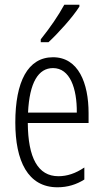

<svg xmlns="http://www.w3.org/2000/svg" viewBox="-20 -785 439 815"><path d="M317 -757V-765H253C226 -716 195 -671 153 -618V-606H186C226 -643 288 -711 317 -757ZM205 -542C98 -542 45 -438 45 -265C45 -102 98 10 224 10C267 10 305 -2 338 -23V-74C301 -49 265 -37 228 -37C141 -37 99 -115 98 -263H356V-305C356 -432 313 -542 205 -542ZM205 -496C277 -496 307 -410 306 -307H99C105 -435 143 -496 205 -496Z"/></svg>

Font: Noto Sans Georgian ExtraCondensed Light
Style: Regular
Weight: 300
Width: 2
Designer: Monotype Design Team, Akaki Razmadze
Foundry: Google LLC
Version: Version 2.005